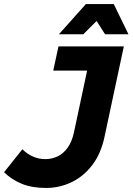

<svg xmlns="http://www.w3.org/2000/svg" viewBox="-54 -920 657 952"><path d="M-34 -66 57 -180Q81 -156 110 -143.5Q139 -131 170 -131Q204 -131 232.5 -145Q261 -159 282 -188.5Q303 -218 313 -265L378 -570H210L236 -690H560L465 -245Q447 -158 403 -101Q359 -44 299.5 -16Q240 12 174 12Q105 12 54.5 -8.5Q4 -29 -34 -66ZM238 -750 372 -900H510L583 -750H467L425 -816L359 -750Z"/></svg>

Font: Radio Canada
Style: Italic
Weight: 400
Italic angle: -12°
Designer: Charles Daoud, Etienne Aubert Bonn, Alexandre Saumier Demers, Jacques Le Bailly
Foundry: Radio-Canada
Version: Version 2.104;gftools[0.9.28.dev5+ged2979d]